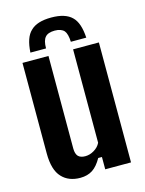

<svg xmlns="http://www.w3.org/2000/svg" viewBox="-118 -846 702 927"><g transform="rotate(-15 233.0 -383.0)"><path d="M230.5 -775.4C182.6 -775.4 148.4 -764.6 127 -743.2C104.5 -722.7 92.8 -687.5 89.8 -637.7H168C168 -664.1 172.9 -682.6 182.6 -693.4C191.4 -704.1 208 -710 230.5 -710C252 -710 267.6 -704.1 277.3 -693.4C286.1 -682.6 291 -664.1 292 -637.7H369.1C366.2 -687.5 354.5 -722.7 333 -743.2C311.5 -764.6 277.3 -775.4 230.5 -775.4ZM167 8.8C191.4 8.8 211.9 2.9 228.5 -7.8C245.1 -18.6 260.7 -37.1 274.4 -61.5H293V0H421.9V-599.6H293V-132.8C286.1 -118.2 275.4 -107.4 260.7 -98.6C246.1 -89.8 231.4 -85.9 216.8 -85.9C201.2 -85.9 189.5 -89.8 181.6 -97.7C173.8 -106.4 169.9 -119.1 169.9 -136.7V-599.6H40V-147.5C40 -91.8 51.8 -51.8 75.2 -27.3C97.7 -2.9 128.9 8.8 167 8.8Z"/></g></svg>

Font: Yellow Ladder Regular
Style: Regular
Weight: 400
Designer: Zima Creative
Version: Version 2.002